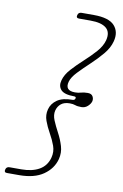

<svg xmlns="http://www.w3.org/2000/svg" viewBox="-165 -794 626 977"><g transform="rotate(10 148.0 -306.0)"><path d="M220.5 -305.5Q223 -315 211.5 -315Q161 -315 143.2 -334.2Q125.5 -353.5 134 -384Q142 -414.5 168.8 -444Q195.5 -473.5 228 -503Q260.5 -532.5 287.2 -562.5Q314 -592.5 322.5 -624Q333.5 -667 308.5 -688Q283.5 -709 227.5 -709H167Q151 -709 155.5 -724.5Q159 -740 175.5 -740H238.5Q317 -740 346 -707.5Q375 -675 361.5 -625Q352.5 -590.5 324.8 -557.5Q297 -524.5 263.8 -493.5Q230.5 -462.5 204.2 -434.8Q178 -407 171.5 -383.5Q158.5 -335.5 212.5 -335.5Q229.5 -335.5 243 -339.8Q256.5 -344 277.5 -344Q296.5 -344 303.5 -331.5Q310.5 -319 307 -305.5Q303 -292 289.5 -279.8Q276 -267.5 257 -267.5Q236 -267.5 224.8 -271.8Q213.5 -276 196.5 -276Q168.5 -276 152 -263Q135.5 -250 129.5 -227.5Q123.5 -204 135 -176.5Q146.5 -149 163 -118.2Q179.5 -87.5 189.5 -54.2Q199.5 -21 190.5 13.5Q177 64 130.5 96.2Q84 128.5 5.5 128.5H-57.5Q-73.5 128.5 -69 112.5Q-65.5 97.5 -49 97.5H11.5Q67.5 97.5 104 76.5Q140.5 55.5 152 12.5Q160.5 -19 149.8 -49Q139 -79 122.2 -108.5Q105.5 -138 94.8 -167.5Q84 -197 92 -227Q100 -257.5 128 -276.8Q156 -296 206.5 -296Q218 -296 220.5 -305.5Z"/></g></svg>

Font: Fraunces 9pt S100 Thin
Style: Italic
Weight: 100
Italic angle: -16°
Version: Version 1.000; ttfautohint (v1.8.3)